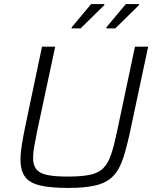

<svg xmlns="http://www.w3.org/2000/svg" viewBox="-20 -918 759 946"><path d="M318 8Q228 8 176.5 -4.5Q125 -17 103 -47.5Q81 -78 81 -131Q81 -162 87.5 -203.5Q94 -245 105 -298L187 -688H252L162 -267Q154 -226 148.5 -195Q143 -164 143 -140Q143 -104 159 -84Q175 -64 212 -56Q249 -48 314 -48Q383 -48 424.5 -57Q466 -66 489.5 -90Q513 -114 527.5 -157Q542 -200 556 -267L645 -688H710L627 -298Q608 -206 589.5 -146.5Q571 -87 540.5 -53.5Q510 -20 457 -6Q404 8 318 8ZM504 -778V-783L600 -898H665V-893L548 -778ZM333 -778V-783L429 -898H494V-893L377 -778Z"/></svg>

Font: Saira Light
Style: Italic
Weight: 300
Italic angle: -12°
Designer: Hector Gatti with collaboration of the Omnibus-Type team
Foundry: Omnibus-Type
Version: Version 1.100; ttfautohint (v1.8.3)